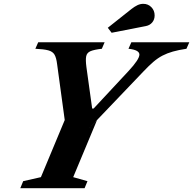

<svg xmlns="http://www.w3.org/2000/svg" viewBox="-20 -982 1008 1002"><path d="M86 0 101 -36.5 193.5 -57.5 329.5 -383.5 324.5 -306.5 278 -647.5Q274 -680.5 264.5 -696.8Q255 -713 232.2 -719.2Q209.5 -725.5 164.5 -727.5L179.5 -761.5H526L511.5 -727.5Q471.5 -723 452.5 -715Q433.5 -707 429.8 -688.2Q426 -669.5 431 -632L461 -415.5H468.5L651 -611.5Q707.5 -672.5 707.5 -697Q707.5 -721.5 650.5 -727.5L665.5 -761.5H968L953 -727.5Q912.5 -721.5 882.5 -713Q852.5 -704.5 828 -691.8Q803.5 -679 780.2 -659Q757 -639 729 -609.5L439.5 -306.5L486 -354.5L362 -57.5L436.5 -36.5L421.5 0ZM562.5 -811 542.5 -837 666 -935Q682 -947.5 697 -954.8Q712 -962 727.5 -962Q753 -962 770 -944.5Q787 -927 787 -901.5Q787 -880 774.5 -865Q762 -850 741.5 -846Z"/></svg>

Font: Libre Caslon Text
Style: Italic
Weight: 400
Italic angle: -22.583°
Designer: Pablo Impallari, Rodrigo Fuenzalida, Katja Schimmel
Foundry: Pablo Impallari, Rodrigo Fuenzalida
Version: Version 2.000